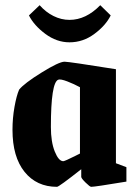

<svg xmlns="http://www.w3.org/2000/svg" viewBox="-20 -704 522 735"><path d="M246.1 -542Q196.8 -542 153.3 -574.5Q109.9 -606.9 90.8 -645L131.8 -684.1Q154.8 -657.7 184.6 -642.8Q214.4 -627.9 246.1 -627.9Q309.1 -627.9 363.8 -684.1L403.8 -645Q384.8 -606.4 341.3 -574.2Q297.9 -542 246.1 -542ZM198.2 11.2Q120.1 11.2 74 -46.1Q27.8 -103.5 27.8 -207Q27.8 -251.5 35.4 -294.4Q43 -337.4 53.2 -360.8Q72.3 -384.8 139.2 -426.3Q206.1 -467.8 227.1 -467.8Q243.7 -467.8 423.8 -439V-79.1L463.9 -64V-8.8Q343.3 11.2 329.1 11.2Q324.2 11.2 307.6 -5.1Q291 -21.5 291 -26.9V-56.2Q205.6 11.2 198.2 11.2ZM222.2 -86.9Q225.1 -86.9 237.1 -92.3Q249 -97.7 267.6 -106.9L286.1 -116.2V-370.1Q263.7 -382.3 237.8 -392.3Q211.9 -402.3 203.1 -398.9Q174.8 -388.2 174.8 -217.8Q174.8 -160.6 189.7 -123.8Q204.6 -86.9 222.2 -86.9Z"/></svg>

Font: Grenze
Style: Bold
Weight: 700
Designer: Renata Polastri
Foundry: Omnibus-Type
Version: Version 1.002;PS 001.002;hotconv 1.0.88;makeotf.lib2.5.64775